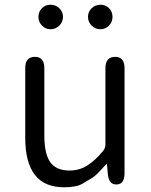

<svg xmlns="http://www.w3.org/2000/svg" viewBox="-20 -781 642 814"><path d="M251 13Q87 13 87 -197V-492Q87 -540 128 -540Q168 -540 168 -492V-207Q168 -129 193 -93.5Q218 -58 275 -58Q317 -58 351 -80Q385 -102 417 -141Q427 -153 427 -169V-492Q427 -540 468 -540Q508 -540 508 -492V-47Q508 0 475 1Q441 3 437 -45L434 -80Q434 -86 432.5 -86Q431 -86 422 -76Q389 -38 371 -27Q350 -14 329 -2Q304 13 251 13ZM194.5 -657Q173 -657 158 -672.5Q143 -688 143 -709.5Q143 -731 157.5 -746Q172 -761 194 -761Q216 -761 231.5 -746Q247 -731 247 -709.5Q247 -688 231.5 -672.5Q216 -657 194.5 -657ZM405.5 -657Q384 -657 368.5 -672.5Q353 -688 353 -709.5Q353 -731 368.5 -746Q384 -761 406 -761Q428 -761 442.5 -746Q457 -731 457 -709.5Q457 -688 442 -672.5Q427 -657 405.5 -657Z"/></svg>

Font: Resource Han Rounded KR Normal
Style: Regular
Weight: 350
Designer: Cyano Hao (round all glyphs); Ryoko NISHIZUKA 西塚涼子 (kana, bopomofo & ideographs); Paul D. Hunt (Latin, Greek & Cyrillic)
Foundry: Cyano Hao
Version: 0.990